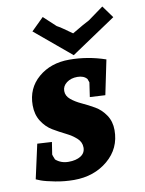

<svg xmlns="http://www.w3.org/2000/svg" viewBox="-87 -826 677 898"><g transform="rotate(-10 252.0 -377.0)"><path d="M120 -182 111 -124Q111 -121 120 -99Q145 -77 181 -77Q217 -77 239 -91Q261 -105 261 -131Q261 -157 240.5 -175.5Q220 -194 190.5 -208.5Q161 -223 131.5 -240.5Q102 -258 81.5 -290Q61 -322 61 -366Q61 -447 119.5 -497Q178 -547 266 -547Q354 -547 438 -518L404 -354L331 -358Q341 -424 341 -426L335 -443Q320 -461 289.5 -461Q259 -461 238.5 -445.5Q218 -430 218 -406.5Q218 -383 238.5 -366Q259 -349 288.5 -335.5Q318 -322 347.5 -305Q377 -288 397.5 -257.5Q418 -227 418 -186Q418 -99 352.5 -44Q287 11 192 11Q147 11 103 2.5Q59 -6 37 -14L15 -23L51 -186ZM179 -765 236 -712Q255 -702 306 -665Q368 -702 389 -712L462 -765L504 -707L291 -564L120 -707Z"/></g></svg>

Font: Andada SC
Style: Bold Italic
Weight: 700
Italic angle: -8.29999°
Designer: Carolina Giovagnoli
Foundry: Carolina Giovagnoli
Version: Version 1.003